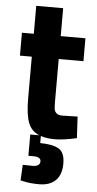

<svg xmlns="http://www.w3.org/2000/svg" viewBox="-59 -675 483 952"><g transform="rotate(5 182.0 -199.0)"><path d="M173 241Q129 241 94 233L80 230L84 152Q115 153 132 153Q170 153 170 127Q170 105 132 105H108V-1H153Q113 -17 97.5 -58Q82 -99 82 -178V-386H23V-500H82V-639H216V-500H339V-386H216V-181Q216 -151 217.5 -138.5Q219 -126 228.5 -117Q238 -108 258 -108L334 -110L340 -3Q273 12 231.5 12Q190 12 161 2V37Q225 38 254.5 56Q284 74 284 129Q284 184 255 212.5Q226 241 173 241Z"/></g></svg>

Font: Titillium Web
Style: Bold
Weight: 700
Version: Version 1.001;PS 57.000;hotconv 1.0.70;makeotf.lib2.5.55311